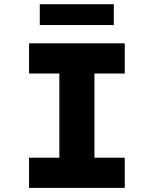

<svg xmlns="http://www.w3.org/2000/svg" viewBox="-20 -910 745 930"><path d="M120.7 0V-146.1H267.5V-553.9H120.7V-700H584.2V-553.9H437.5V-146.1H584.2V0ZM172.7 -788.7V-889.6H531.2V-788.7Z"/></svg>

Font: Lexend Exa
Style: Regular
Weight: 400
Designer: Bonnie Shaver-Troup, Thomas Jockin
Foundry: Lexend
Version: Version 1.007